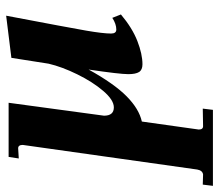

<svg xmlns="http://www.w3.org/2000/svg" viewBox="-89 -409 712 624"><g transform="rotate(-90 267.0 -97.0)"><path d="M12 207Q25 205 28 188L108 -379Q108 -394 97 -394L64 -392L69 -425H245L203 -115Q203 -83 230 -83Q254 -83 283.5 -117.5Q313 -152 337.5 -202Q362 -252 372 -295L391 -416L528 -433Q489 -228 479.5 -173Q470 -118 470 -92Q470 -75 483 -75Q501 -75 521 -88L532 -60Q488 -23 445.5 -6.5Q403 10 370 10Q352 10 345 -1Q338 -12 338 -36Q338 -64 353 -165Q307 -82 266 -41.5Q225 -1 184 8L158 193Q158 207 169 207L226 206L222 239H-25L-21 206Z"/></g></svg>

Font: Unna
Style: Bold Italic
Weight: 700
Italic angle: -8.05°
Designer: Jorge de Buen Unna
Foundry: Omnibus-Type
Version: Version 2.008